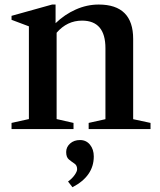

<svg xmlns="http://www.w3.org/2000/svg" viewBox="-20 -554 686 824"><path d="M29.5 0V-26.5L104 -43V-441L29.5 -469V-486L203.5 -534.5H218.5V-454.5Q257.5 -492 305.2 -513.2Q353 -534.5 403.5 -534.5Q551.5 -534.5 551.5 -387V-42.5L626 -26.5V0H360.5V-26.5L432.5 -42.5V-347Q432.5 -465.5 332 -465.5Q268 -465.5 223 -413.5V-43L295.5 -26.5V0ZM291 249.5 272 225Q289.5 212.5 300.2 197.2Q311 182 311 172Q311 155.5 299.2 147.8Q287.5 140 275.8 130.5Q264 121 264 98.5Q264 77 280.8 62Q297.5 47 323.5 47Q350 47 366.2 67Q382.5 87 382.5 117.5Q382.5 202 291 249.5Z"/></svg>

Font: Libre Caslon Text Medium
Style: Regular
Weight: 500
Designer: Pablo Impallari, Rodrigo Fuenzalida, Katja Schimmel
Foundry: Pablo Impallari, Rodrigo Fuenzalida
Version: Version 2.000